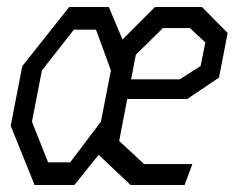

<svg xmlns="http://www.w3.org/2000/svg" viewBox="-20 -527 668 547"><path d="M421.5 -507 329 -414.5 290 -507H177L43.5 -338.5L10.5 -168.5L78.5 0H192L261 -86L352 0H506L528 -59.5H390.5L319.5 -125.5L342.5 -245H513.5L604 -306L628.5 -433L555.5 -507ZM71 -180.5 99.5 -326.5 190.5 -442.5H253.5L296 -326.5L267.5 -180.5L180 -64.5H117ZM353.5 -301 367 -371 444 -447H521L565 -406L551.5 -339L492 -301Z"/></svg>

Font: Monaspace Krypton Light
Style: Italic
Weight: 300
Italic angle: -11°
Designer: Riley Cran & the Lettermatic Team
Foundry: Lettermatic
Version: Version 1.101 (Monaspace Krypton)